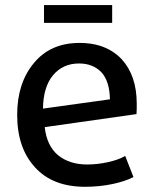

<svg xmlns="http://www.w3.org/2000/svg" viewBox="-20 -717 600 748"><path d="M512.7 -313.5Q512.7 -421.9 454.1 -486.3Q418.9 -523.4 368.2 -539.1Q333 -549.8 290 -549.8Q176.8 -549.8 112.3 -471.7Q46.9 -393.6 46.9 -269.5Q46.9 -140.6 116.2 -65.4Q184.6 10.7 311.5 10.7Q367.2 10.7 418 0Q468.8 -10.7 500 -27.3Q489.3 -54.7 467.8 -109.4Q440.4 -93.8 399.4 -85Q359.4 -76.2 319.3 -76.2Q251 -76.2 206.1 -112.3Q162.1 -149.4 154.3 -221.7Q273.4 -238.3 511.7 -272.5Q512.7 -282.2 512.7 -293Q512.7 -303.7 512.7 -313.5ZM408.2 -330.1Q342.8 -321.3 147.5 -293.9Q148.4 -377.9 186.5 -423.8Q224.6 -469.7 288.1 -469.7Q341.8 -469.7 375 -435.5Q407.2 -400.4 408.2 -330.1ZM417 -627.9Q417 -645.5 417 -697.3Q350.6 -697.3 151.4 -697.3Q151.4 -679.7 151.4 -627.9Q191.4 -627.9 311.5 -627.9Q337.9 -627.9 417 -627.9Z"/></svg>

Font: DaxlinePro-Medium
Style: Medium
Weight: 400
Designer: Hans Reichel
Version: Version 7.502; 2006